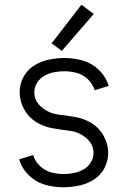

<svg xmlns="http://www.w3.org/2000/svg" viewBox="-20 -783 540 811"><path d="M241 -568 198 -600 324 -763 376 -724ZM248 8Q208 8 169.5 -3Q131 -14 101.5 -43Q72 -72 61 -110L120 -128Q128 -102 148 -82.5Q168 -63 194.5 -55.5Q221 -48 248 -48Q270 -48 291 -52Q312 -56 331.5 -66.5Q351 -77 363 -96Q375 -115 375 -137Q375 -174 344 -200Q313 -226 275.5 -230.5Q238 -235 201 -241.5Q164 -248 132 -268Q100 -288 81.5 -322Q63 -356 63 -393Q63 -427 79 -457.5Q95 -488 124 -506Q153 -524 186 -531Q219 -538 252 -538Q292 -538 330.5 -527Q369 -516 398.5 -487Q428 -458 439 -420L380 -402Q372 -428 352 -447.5Q332 -467 305.5 -474.5Q279 -482 252 -482Q230 -482 209 -478Q188 -474 168.5 -463.5Q149 -453 137 -434Q125 -415 125 -393Q125 -356 156 -330Q187 -304 224.5 -299.5Q262 -295 299 -288.5Q336 -282 368 -262Q400 -242 418.5 -208Q437 -174 437 -137Q437 -103 421 -72.5Q405 -42 376 -24Q347 -6 314 1Q281 8 248 8Z"/></svg>

Font: Iosevka SS01 Light
Style: Regular
Weight: 300
Monospace: yes
Designer: Belleve Invis
Foundry: Belleve Invis
Version: 2.3.3; ttfautohint (v1.8.3)